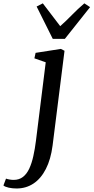

<svg xmlns="http://www.w3.org/2000/svg" viewBox="-142 -844 545 1119"><path d="M164.5 4Q154 85 125.2 141Q96.5 197 53 225.8Q9.5 254.5 -45.5 254.5Q-69.5 254.5 -91 249.8Q-112.5 245 -122 237L-107 197Q-99.5 200 -86.8 202.2Q-74 204.5 -63 204.5Q-30.5 204.5 -8.2 187.2Q14 170 28.5 138.8Q43 107.5 52.2 66Q61.5 24.5 67.5 -23.5L124.5 -481L58.5 -504L65.5 -536L213 -559L234 -548ZM165.5 -617.5 71.5 -806 107.5 -824.5Q132 -792.5 157.5 -759Q183 -725.5 209 -691.5Q246 -724.5 278.2 -757.8Q310.5 -791 349.5 -824.5L383 -802.5L236 -617.5Z"/></svg>

Font: Merriweather 36pt
Style: Italic
Weight: 400
Italic angle: -7.8°
Version: Version 2.101